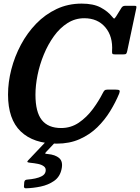

<svg xmlns="http://www.w3.org/2000/svg" viewBox="-20 -783 776 1064"><path d="M640.5 -264.5Q620.5 -216 590.5 -167Q560.5 -118 518.8 -77.2Q477 -36.5 421.2 -11.8Q365.5 13 294.5 13Q165.5 13 95 -54.5Q24.5 -122 24.5 -259Q24.5 -327.5 42.8 -398.5Q61 -469.5 95.8 -534.8Q130.5 -600 180.2 -651.5Q230 -703 293.5 -733Q357 -763 432.5 -763Q497.5 -763 537.8 -741.5Q578 -720 601 -691Q609.5 -680.5 612.2 -680Q615 -679.5 623.5 -692L653.5 -740.5Q657.5 -746 662.2 -748.5Q667 -751 677 -751H723Q733.5 -751 735.2 -748.2Q737 -745.5 735 -736L685 -500Q682.5 -488.5 679 -485Q675.5 -481.5 662 -481.5H618.5Q605.5 -481.5 603 -485Q600.5 -488.5 601 -499Q606.5 -581 563.8 -631.5Q521 -682 447 -682Q396.5 -682 354 -655Q311.5 -628 278.8 -582.5Q246 -537 223 -481.2Q200 -425.5 188.2 -367.5Q176.5 -309.5 176.5 -258Q176.5 -162 211.8 -117.8Q247 -73.5 319 -73.5Q373 -73.5 416.8 -103.2Q460.5 -133 493.8 -177.8Q527 -222.5 549.5 -267Q554 -276.5 559 -281.5Q564 -286.5 576.5 -286.5H618.5Q638.5 -286.5 642 -282Q645.5 -277.5 640.5 -264.5ZM113 246 114.5 225.5Q116.5 217 121 214.8Q125.5 212.5 133 212Q153.5 210.5 175.2 206Q197 201.5 213 192.5Q229 183.5 232.5 168Q236.5 149.5 224 139.5Q211.5 129.5 190.5 125.2Q169.5 121 147.5 119Q133 117.5 131.8 114.2Q130.5 111 137 104.5L237 -1Q241.5 -6 252.5 -6H276Q296.5 -6 287.5 4L237.5 57Q229.5 65.5 230.2 67.5Q231 69.5 244 70.5Q286.5 74 308.5 93.5Q330.5 113 321 155Q312 197 279.8 219.5Q247.5 242 205.2 250.8Q163 259.5 124 260.5Q110.5 261 113 246Z"/></svg>

Font: Besley* Narrow Semi
Style: Italic
Weight: 600
Width: 4
Italic angle: -13°
Designer: Owen Earl
Foundry: indestructible type*
Version: Version 3.000; ttfautohint (v1.8.3)